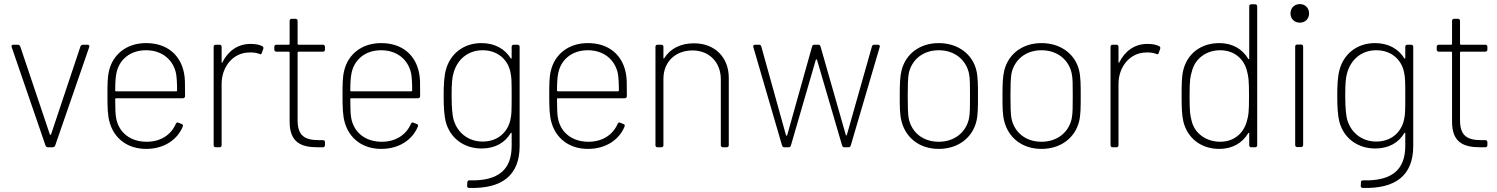

<svg xmlns="http://www.w3.org/2000/svg" viewBox="-20 -721 7328 940"><path d="M215 0H238C243 0 248 -3 250 -8L417 -491C419 -498 416 -502 409 -502H386C381 -502 376 -499 374 -494L230 -63C229 -60 225 -60 224 -63L79 -494C77 -499 72 -502 67 -502H45C38 -502 35 -498 37 -491L203 -8C205 -3 210 0 215 0Z M698 -27C617 -27 562 -73 549 -141C545 -159 544 -191 544 -236C544 -239 546 -240 548 -240H876C882 -240 886 -244 886 -251C886 -318 886 -337 881 -363C864 -451 799 -510 695 -510C600 -510 533 -455 514 -375C506 -343 506 -308 506 -252C506 -196 507 -155 517 -121C539 -44 603 8 696 8C783 8 849 -37 875 -102C877 -108 875 -112 869 -114L854 -120C848 -123 844 -121 841 -115C818 -62 768 -27 698 -27ZM695 -475C774 -475 828 -428 842 -361C845 -345 847 -313 847 -278C847 -275 845 -274 843 -274H548C546 -274 544 -275 544 -278C544 -314 546 -345 550 -363C563 -428 616 -475 695 -475Z M1206 -506C1143 -506 1096 -470 1069 -416C1068 -412 1065 -413 1065 -417V-492C1065 -498 1061 -502 1055 -502H1036C1030 -502 1026 -498 1026 -492V-10C1026 -4 1030 0 1036 0H1055C1061 0 1065 -4 1065 -10V-310C1065 -394 1121 -464 1201 -464C1222 -465 1237 -462 1250 -457C1256 -454 1260 -455 1262 -462L1269 -482C1271 -487 1269 -493 1264 -495C1250 -502 1233 -506 1206 -506Z M1571 -478V-492C1571 -498 1567 -502 1561 -502H1441C1439 -502 1437 -504 1437 -506V-619C1437 -625 1433 -629 1427 -629H1408C1402 -629 1398 -625 1398 -619V-506C1398 -504 1396 -502 1394 -502H1333C1327 -502 1323 -498 1323 -492V-478C1323 -472 1327 -468 1333 -468H1394C1396 -468 1398 -466 1398 -464V-125C1398 -23 1455 0 1536 0H1561C1567 0 1571 -4 1571 -10V-25C1571 -31 1567 -35 1561 -35H1540C1472 -35 1437 -57 1437 -132V-464C1437 -466 1439 -468 1441 -468H1561C1567 -468 1571 -472 1571 -478Z M1849 -27C1768 -27 1713 -73 1700 -141C1696 -159 1695 -191 1695 -236C1695 -239 1697 -240 1699 -240H2027C2033 -240 2037 -244 2037 -251C2037 -318 2037 -337 2032 -363C2015 -451 1950 -510 1846 -510C1751 -510 1684 -455 1665 -375C1657 -343 1657 -308 1657 -252C1657 -196 1658 -155 1668 -121C1690 -44 1754 8 1847 8C1934 8 2000 -37 2026 -102C2028 -108 2026 -112 2020 -114L2005 -120C1999 -123 1995 -121 1992 -115C1969 -62 1919 -27 1849 -27ZM1846 -475C1925 -475 1979 -428 1993 -361C1996 -345 1998 -313 1998 -278C1998 -275 1996 -274 1994 -274H1699C1697 -274 1695 -275 1695 -278C1695 -314 1697 -345 1701 -363C1714 -428 1767 -475 1846 -475Z M2485 -492V-437C2485 -433 2482 -433 2480 -436C2452 -481 2403 -510 2337 -510C2247 -510 2183 -455 2163 -379C2154 -346 2152 -304 2152 -250C2152 -195 2155 -155 2162 -126C2183 -45 2251 6 2338 6C2406 6 2453 -24 2480 -69C2482 -72 2485 -72 2485 -68V-7C2485 108 2422 166 2278 162C2272 162 2268 165 2268 172L2267 189C2267 196 2271 199 2277 199C2437 204 2524 138 2524 -6V-492C2524 -498 2520 -502 2514 -502H2495C2489 -502 2485 -498 2485 -492ZM2480 -141C2470 -81 2423 -28 2343 -28C2267 -28 2214 -78 2199 -142C2196 -156 2191 -189 2191 -252C2191 -315 2194 -342 2200 -362C2216 -424 2266 -475 2343 -475C2421 -475 2470 -424 2480 -362C2484 -341 2485 -332 2485 -251C2485 -170 2484 -160 2480 -141Z M2861 -27C2780 -27 2725 -73 2712 -141C2708 -159 2707 -191 2707 -236C2707 -239 2709 -240 2711 -240H3039C3045 -240 3049 -244 3049 -251C3049 -318 3049 -337 3044 -363C3027 -451 2962 -510 2858 -510C2763 -510 2696 -455 2677 -375C2669 -343 2669 -308 2669 -252C2669 -196 2670 -155 2680 -121C2702 -44 2766 8 2859 8C2946 8 3012 -37 3038 -102C3040 -108 3038 -112 3032 -114L3017 -120C3011 -123 3007 -121 3004 -115C2981 -62 2931 -27 2861 -27ZM2858 -475C2937 -475 2991 -428 3005 -361C3008 -345 3010 -313 3010 -278C3010 -275 3008 -274 3006 -274H2711C2709 -274 2707 -275 2707 -278C2707 -314 2709 -345 2713 -363C2726 -428 2779 -475 2858 -475Z M3378 -509C3312 -509 3261 -483 3232 -436C3230 -433 3228 -434 3228 -438V-492C3228 -498 3224 -502 3218 -502H3199C3193 -502 3189 -498 3189 -492V-10C3189 -4 3193 0 3199 0H3218C3224 0 3228 -4 3228 -10V-335C3228 -417 3285 -474 3371 -474C3452 -474 3509 -416 3509 -333V-10C3509 -4 3513 0 3519 0H3538C3544 0 3548 -4 3548 -10V-340C3548 -441 3479 -509 3378 -509Z M3820 0H3841C3847 0 3850 -3 3852 -8L3974 -428C3975 -431 3979 -431 3980 -428L4103 -8C4105 -3 4108 0 4114 0H4134C4140 0 4143 -3 4145 -8L4287 -491C4289 -498 4285 -502 4278 -502H4260C4254 -502 4251 -499 4249 -494L4126 -60C4125 -57 4122 -57 4121 -60L3997 -494C3995 -499 3992 -502 3986 -502H3967C3961 -502 3957 -499 3956 -494L3834 -59C3833 -56 3829 -56 3828 -59L3707 -494C3706 -499 3702 -502 3696 -502H3677C3670 -502 3666 -498 3668 -491L3809 -8C3811 -3 3814 0 3820 0Z M4576 8C4670 8 4740 -46 4760 -126C4768 -158 4768 -196 4768 -252C4768 -304 4768 -344 4760 -377C4741 -456 4670 -510 4576 -510C4482 -510 4414 -456 4394 -377C4386 -345 4385 -308 4385 -252C4385 -199 4385 -159 4394 -126C4415 -46 4482 8 4576 8ZM4576 -27C4498 -27 4443 -73 4429 -141C4425 -162 4424 -199 4424 -251C4424 -300 4425 -339 4429 -361C4443 -428 4498 -475 4576 -475C4654 -475 4710 -428 4724 -361C4729 -340 4729 -304 4729 -251C4729 -203 4729 -164 4724 -141C4710 -74 4654 -27 4576 -27Z M5079 8C5173 8 5243 -46 5263 -126C5271 -158 5271 -196 5271 -252C5271 -304 5271 -344 5263 -377C5244 -456 5173 -510 5079 -510C4985 -510 4917 -456 4897 -377C4889 -345 4888 -308 4888 -252C4888 -199 4888 -159 4897 -126C4918 -46 4985 8 5079 8ZM5079 -27C5001 -27 4946 -73 4932 -141C4928 -162 4927 -199 4927 -251C4927 -300 4928 -339 4932 -361C4946 -428 5001 -475 5079 -475C5157 -475 5213 -428 5227 -361C5232 -340 5232 -304 5232 -251C5232 -203 5232 -164 5227 -141C5213 -74 5157 -27 5079 -27Z M5597 -506C5534 -506 5487 -470 5460 -416C5459 -412 5456 -413 5456 -417V-492C5456 -498 5452 -502 5446 -502H5427C5421 -502 5417 -498 5417 -492V-10C5417 -4 5421 0 5427 0H5446C5452 0 5456 -4 5456 -10V-310C5456 -394 5512 -464 5592 -464C5613 -465 5628 -462 5641 -457C5647 -454 5651 -455 5653 -462L5660 -482C5662 -487 5660 -493 5655 -495C5641 -502 5624 -506 5597 -506Z M6096 -690V-435C6096 -431 6093 -430 6091 -433C6063 -481 6013 -510 5950 -510C5857 -510 5792 -456 5773 -377C5765 -344 5765 -304 5765 -250C5765 -195 5766 -157 5774 -124C5794 -46 5858 8 5950 8C6013 8 6063 -21 6091 -69C6093 -72 6096 -71 6096 -67V-10C6096 -4 6100 0 6106 0H6125C6131 0 6135 -4 6135 -10V-690C6135 -696 6131 -700 6125 -700H6106C6100 -700 6096 -696 6096 -690ZM6086 -134C6073 -76 6028 -27 5954 -27C5881 -27 5825 -72 5813 -134C5807 -157 5804 -172 5804 -252C5804 -332 5808 -348 5815 -370C5828 -429 5881 -475 5954 -475C6026 -475 6074 -428 6086 -369C6092 -346 6095 -331 6095 -250C6095 -171 6092 -155 6086 -134Z M6344 -610C6370 -610 6389 -629 6389 -655C6389 -682 6370 -701 6344 -701C6317 -701 6298 -682 6298 -655C6298 -629 6317 -610 6344 -610ZM6331 -1H6350C6356 -1 6360 -5 6360 -11V-493C6360 -499 6356 -503 6350 -503H6331C6325 -503 6321 -499 6321 -493V-11C6321 -5 6325 -1 6331 -1Z M6860 -492V-437C6860 -433 6857 -433 6855 -436C6827 -481 6778 -510 6712 -510C6622 -510 6558 -455 6538 -379C6529 -346 6527 -304 6527 -250C6527 -195 6530 -155 6537 -126C6558 -45 6626 6 6713 6C6781 6 6828 -24 6855 -69C6857 -72 6860 -72 6860 -68V-7C6860 108 6797 166 6653 162C6647 162 6643 165 6643 172L6642 189C6642 196 6646 199 6652 199C6812 204 6899 138 6899 -6V-492C6899 -498 6895 -502 6889 -502H6870C6864 -502 6860 -498 6860 -492ZM6855 -141C6845 -81 6798 -28 6718 -28C6642 -28 6589 -78 6574 -142C6571 -156 6566 -189 6566 -252C6566 -315 6569 -342 6575 -362C6591 -424 6641 -475 6718 -475C6796 -475 6845 -424 6855 -362C6859 -341 6860 -332 6860 -251C6860 -170 6859 -160 6855 -141Z M7262 -478V-492C7262 -498 7258 -502 7252 -502H7132C7130 -502 7128 -504 7128 -506V-619C7128 -625 7124 -629 7118 -629H7099C7093 -629 7089 -625 7089 -619V-506C7089 -504 7087 -502 7085 -502H7024C7018 -502 7014 -498 7014 -492V-478C7014 -472 7018 -468 7024 -468H7085C7087 -468 7089 -466 7089 -464V-125C7089 -23 7146 0 7227 0H7252C7258 0 7262 -4 7262 -10V-25C7262 -31 7258 -35 7252 -35H7231C7163 -35 7128 -57 7128 -132V-464C7128 -466 7130 -468 7132 -468H7252C7258 -468 7262 -472 7262 -478Z"/></svg>

Font: Barlow ExtraLight
Style: Regular
Weight: 275
Designer: Jeremy Tribby
Foundry: Tribby Type
Version: Version 1.422;hotconv 1.0.109;makeotfexe 2.5.65596